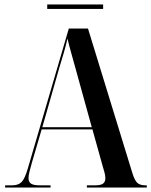

<svg xmlns="http://www.w3.org/2000/svg" viewBox="-20 -842 679 862"><path d="M3 0V-10H35Q63 -10 77.5 -25.5Q92 -41 105 -86L289 -714H375L574 -66Q584 -33 596 -21.5Q608 -10 632 -10H639V0H370V-10H407Q433 -10 443 -18Q453 -26 453 -42Q453 -52 449.5 -66.5Q446 -81 441 -96L395 -261H167L123 -111Q117 -90 112.5 -72Q108 -54 108 -43Q108 -25 119.5 -17.5Q131 -10 157 -10H207V0ZM170 -271H392L324 -517Q311 -565 300.5 -601.5Q290 -638 283 -669Q275 -634 266 -603.5Q257 -573 246 -537ZM192 -802V-822H443V-802Z"/></svg>

Font: Noto Serif Display Condensed SemiBold
Style: Regular
Weight: 600
Width: 3
Designer: Monotype Design Team
Foundry: Monotype Imaging Inc.
Version: Version 2.009